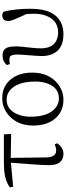

<svg xmlns="http://www.w3.org/2000/svg" viewBox="539 -1107 582 1700"><g transform="rotate(-90 830.0 -257.0)"><path d="M282.2 -453.1 286.1 -141.6Q287.1 -63.5 330.1 -52.7Q339.8 -50.8 350.6 -50.8Q370.1 -50.8 403.3 -63.5L411.1 -41Q374 12.7 320.3 13.7Q235.4 13.7 220.7 -73.2Q217.8 -93.8 217.8 -117.2Q217.8 -189.5 239.3 -451.2L26.4 -431.6L21.5 -460.9Q83 -505.9 185.5 -511.7Q212.9 -513.7 248 -513.7H490.2L494.1 -449.2Z M796.9 13.7Q684.6 13.7 621.1 -71.3Q568.4 -142.6 568.4 -253.9Q568.4 -394.5 662.1 -473.6Q728.5 -528.3 810.5 -528.3Q922.9 -528.3 986.3 -441.4Q1037.1 -370.1 1037.1 -263.7Q1037.1 -119.1 942.4 -40Q877 13.7 796.9 13.7ZM808.6 -26.4Q900.4 -26.4 938.5 -122.1Q958 -170.9 958 -234.4Q958 -393.6 881.8 -459Q845.7 -489.3 798.8 -489.3Q712.9 -489.3 671.9 -401.4Q646.5 -347.7 646.5 -278.3Q646.5 -120.1 725.6 -55.7Q762.7 -26.4 808.6 -26.4Z M1113.3 -460.9 1103.5 -486.3Q1135.7 -525.4 1188.5 -525.4Q1246.1 -525.4 1260.7 -477.5Q1269.5 -450.2 1269.5 -400.4Q1269.5 -376 1257.8 -275.4Q1252 -226.6 1252 -186.5Q1252 -71.3 1337.9 -42Q1363.3 -33.2 1392.6 -33.2Q1487.3 -33.2 1531.2 -118.2Q1558.6 -171.9 1558.6 -247.1Q1558.6 -275.4 1555.7 -314.5Q1497.1 -436.5 1494.1 -467.8Q1494.1 -472.7 1494.1 -477.5Q1494.1 -517.6 1528.3 -526.4Q1535.2 -528.3 1542 -528.3Q1564.5 -527.3 1577.1 -514.6Q1602.5 -411.1 1602.5 -277.3Q1602.5 -49.8 1458 1Q1420.9 13.7 1377 13.7Q1238.3 13.7 1198.2 -91.8Q1183.6 -129.9 1183.6 -178.7Q1183.6 -210.9 1194.3 -335.9Q1197.3 -368.2 1197.3 -390.6Q1197.3 -447.3 1178.7 -459Q1168 -464.8 1149.4 -464.8Q1133.8 -464.8 1113.3 -460.9Z"/></g></svg>

Font: GenYoMin JP Regular
Style: Regular
Weight: 400
Version: Version 1.001;PS 1;hotconv 16.6.51;makeotf.lib2.5.65220 DEVE